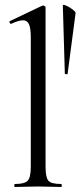

<svg xmlns="http://www.w3.org/2000/svg" viewBox="-20 -747 322 767"><path d="M40 0Q37 0 37 -6Q37 -12 40 -12Q79 -12 91 -25.5Q103 -39 103 -81V-598Q103 -633 96 -649.5Q89 -666 71 -666Q56 -666 25 -652Q22 -650 19 -656Q16 -662 20 -663L148 -724Q150 -725 153 -725Q155 -725 158.5 -722.5Q162 -720 162 -717V-81Q162 -39 173 -25.5Q184 -12 224 -12Q227 -12 227 -6Q227 0 224 0Q207 0 183 -1Q159 -2 132 -2Q106 -2 81.5 -1Q57 0 40 0ZM231 -725Q231 -729 239 -726.5Q247 -724 257 -718Q267 -712 274.5 -705.5Q282 -699 282 -695L250 -452Q250 -450 244.5 -450.5Q239 -451 239 -453Z"/></svg>

Font: Cormorant Light
Style: Regular
Weight: 400
Version: Version 4.000